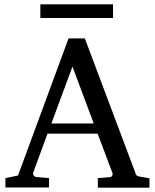

<svg xmlns="http://www.w3.org/2000/svg" viewBox="-20 -865 713 885"><path d="M314 -558 412 -296H217ZM431 0H669V-43L624 -51C609 -54 607 -57 603 -71L371 -688H296L63 -56L5 -44V-1H206V-44L147 -49C139 -49 130 -61 133 -69L199 -249H430L499 -66C501 -60 495 -49 489 -49L431 -44ZM166 -782H501V-845H166Z"/></svg>

Font: Veleka
Style: Regular
Weight: 400
Designer: Stefan Peev, Context Ltd, 2016; SIL International, 1997-2014.
Foundry: Stefan Peev, Context Ltd, 2016
Version: Version 1.000